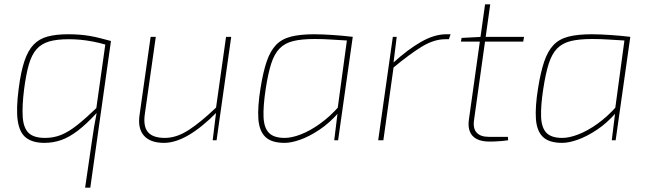

<svg xmlns="http://www.w3.org/2000/svg" viewBox="-20 -651 3011 891"><path d="M296 -492Q325 -492 350 -490Q375 -488 398 -484Q421 -480 444.5 -474Q468 -468 494 -461L473 -443Q439 -453 409.5 -458.5Q380 -464 353 -466.5Q326 -469 299 -469Q244 -469 208 -458.5Q172 -448 149.5 -422.5Q127 -397 114 -352Q101 -307 92 -238Q82 -158 85.5 -107.5Q89 -57 113 -34Q137 -11 189 -11Q230 -11 265 -25.5Q300 -40 339.5 -71.5Q379 -103 431 -153L430 -128Q381 -75 341 -44.5Q301 -14 264 -1Q227 12 186 12Q133 12 102 -11Q71 -34 62.5 -89.5Q54 -145 67 -242Q77 -319 93.5 -368Q110 -417 136 -444Q162 -471 201 -481.5Q240 -492 296 -492ZM471 -461H495L399 220H375L406 8Q412 -34 417 -64.5Q422 -95 429 -129L426 -142Z M703 -480 652 -121Q644 -64 667 -37.5Q690 -11 745 -11Q799 -11 855.5 -47.5Q912 -84 985 -154L986 -130Q917 -60 855.5 -24Q794 12 741 12Q677 12 647.5 -22Q618 -56 628 -120L679 -480ZM1053 -480 985 0H967L983 -131L982 -147L1029 -480Z M1438 -492Q1460 -492 1481.5 -491Q1503 -490 1525.5 -488.5Q1548 -487 1570.5 -485Q1593 -483 1617 -480L1607 -462Q1553 -465 1516.5 -467.5Q1480 -470 1441 -470Q1380 -470 1341 -460.5Q1302 -451 1277.5 -426Q1253 -401 1238.5 -355.5Q1224 -310 1213 -238Q1201 -159 1203 -108.5Q1205 -58 1228 -34.5Q1251 -11 1301 -11Q1334 -11 1376.5 -27.5Q1419 -44 1464.5 -76.5Q1510 -109 1551 -155V-128Q1509 -80 1462.5 -49Q1416 -18 1374 -3Q1332 12 1301 12Q1240 12 1211.5 -15.5Q1183 -43 1179 -99Q1175 -155 1189 -242Q1201 -317 1217.5 -365.5Q1234 -414 1260.5 -442Q1287 -470 1330 -481Q1373 -492 1438 -492ZM1592 -480H1617L1549 0H1531L1546 -122L1544 -126Z M1821 -480 1806 -359 1807 -343 1759 0H1735L1803 -480ZM2071 -492 2063 -469H2047Q1994 -469 1937.5 -434.5Q1881 -400 1804 -336L1805 -360Q1873 -422 1934.5 -457Q1996 -492 2051 -492Z M2255 -631 2180 -95Q2174 -55 2192 -35.5Q2210 -16 2248 -16H2337L2338 0Q2325 2 2308 3.5Q2291 5 2276 5.5Q2261 6 2253 6Q2197 6 2173 -20.5Q2149 -47 2156 -96L2231 -631ZM2412 -480 2408 -458H2119L2122 -475L2216 -480Z M2726 -492Q2748 -492 2769.5 -491Q2791 -490 2813.5 -488.5Q2836 -487 2858.5 -485Q2881 -483 2905 -480L2895 -462Q2841 -465 2804.5 -467.5Q2768 -470 2729 -470Q2668 -470 2629 -460.5Q2590 -451 2565.5 -426Q2541 -401 2526.5 -355.5Q2512 -310 2501 -238Q2489 -159 2491 -108.5Q2493 -58 2516 -34.5Q2539 -11 2589 -11Q2622 -11 2664.5 -27.5Q2707 -44 2752.5 -76.5Q2798 -109 2839 -155V-128Q2797 -80 2750.5 -49Q2704 -18 2662 -3Q2620 12 2589 12Q2528 12 2499.5 -15.5Q2471 -43 2467 -99Q2463 -155 2477 -242Q2489 -317 2505.5 -365.5Q2522 -414 2548.5 -442Q2575 -470 2618 -481Q2661 -492 2726 -492ZM2880 -480H2905L2837 0H2819L2834 -122L2832 -126Z"/></svg>

Font: Exo 2 Thin
Style: Italic
Weight: 250
Italic angle: -8°
Designer: Natanael Gama
Foundry: Natanael Gama
Version: Version 2.010